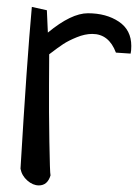

<svg xmlns="http://www.w3.org/2000/svg" viewBox="-20 -529 404 562"><path d="M362.3 -372.1 319.3 -375Q298.8 -429.7 250 -429.7Q228.5 -429.7 204.6 -419.9Q180.7 -410.2 165 -399.9Q149.4 -389.6 124 -370.1Q124 -356.4 123.5 -281.2Q123 -206.1 124.5 -114.3Q126 -22.5 127.9 -15.6Q119.1 13.7 93.8 13.7Q76.2 13.7 60.1 -0.5Q43.9 -14.6 40 -35.2Q58.6 -348.6 73.2 -508.8L117.2 -499L120.1 -433.6Q188.5 -490.2 237.3 -490.2Q291 -490.2 327.6 -465.8Q364.3 -441.4 364.3 -394.5Q364.3 -379.9 362.3 -372.1Z"/></svg>

Font: Neucha
Style: Regular
Weight: 400
Designer: Jovanny Lemonad
Foundry: Jovanny Lemonad
Version: Version 001.001